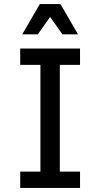

<svg xmlns="http://www.w3.org/2000/svg" viewBox="-20 -930 496 950"><path d="M80 0V-81H180V-609H80V-690H376V-609H276V-81H376V0ZM90 -760 177 -910H279L366 -760H289L228 -846L167 -760Z"/></svg>

Font: Radio Canada
Style: Regular
Weight: 400
Designer: Charles Daoud, Etienne Aubert Bonn, Alexandre Saumier Demers, Jacques Le Bailly
Foundry: Radio-Canada
Version: Version 2.104;gftools[0.9.28.dev5+ged2979d]